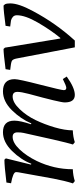

<svg xmlns="http://www.w3.org/2000/svg" viewBox="375 -904 537 1328"><g transform="rotate(-90 644.0 -239.5)"><path d="M652 9Q600 9 600 -61Q600 -93 659 -309Q673 -362 673 -388Q673 -421 641 -421Q600 -421 554 -373Q508 -325 478 -262.5Q448 -200 427.5 -130Q407 -60 407 -5Q360 -3 325 9L309 -4Q319 -35 343 -139L389 -345Q393 -363 393 -387Q393 -421 362 -421Q321 -421 275.5 -373.5Q230 -326 195 -254Q138 -135 138 -5Q93 -3 56 9L40 -4Q58 -60 73 -139L116 -377Q118 -387 118 -398Q118 -418 41 -432L46 -464Q159 -478 204 -478L213 -468L170 -294L176 -292Q203 -363 264.5 -425.5Q326 -488 394 -488Q474 -488 474 -409Q474 -369 449 -294L455 -292Q485 -364 546 -426Q607 -488 677 -488Q761 -488 761 -407Q761 -379 723 -231.5Q685 -84 685 -67Q685 -50 701 -50Q714 -50 762 -74L779 -47Q701 9 652 9Z M1028 9H981L904 -393Q899 -420 887 -426.5Q875 -433 825 -438L830 -470Q938 -484 970 -484L979 -474L1042 -92L1046 -91Q1101 -158 1152 -246Q1203 -334 1203 -392Q1203 -410 1191 -420Q1179 -430 1166.5 -432.5Q1154 -435 1125 -438L1130 -470Q1234 -484 1270 -484L1279 -474Q1285 -463 1285 -438Q1285 -379 1232 -281Q1147 -121 1028 9Z"/></g></svg>

Font: Poly
Style: Italic
Weight: 400
Italic angle: -10°
Designer: Nicolas Silva
Foundry: Jose Nicolas Silva Schwarzenberg
Version: Version 1.003